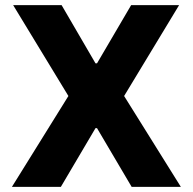

<svg xmlns="http://www.w3.org/2000/svg" viewBox="-20 -727 750 747"><path d="M351.6 -480.5H357.4L490.2 -707H676.8L462.9 -353.5L683.6 0H492.2L357.4 -228.5H351.6L216.8 0H26.4L246.1 -353.5L31.2 -707H219.7Z"/></svg>

Font: Pretendard Std ExtraBold
Style: Regular
Weight: 800
Designer: Base glyphs from Inter by Rasmus Andersson; Hangeul glyphs from Noto Sans CJK(Source Han Sans) by Jang Soo-young and Kan
Foundry: Kil Hyung-jin
Version: Version 1.309